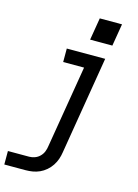

<svg xmlns="http://www.w3.org/2000/svg" viewBox="-153 -811 792 1101"><g transform="rotate(15 243.0 -260.5)"><path d="M-14 215V135H112Q128 135 145 129Q162 123 175 110Q188 97 194.5 80.5Q201 64 203 47L284 -440H160V-520H388L292 60Q289 81 282 101.5Q275 122 262.5 141Q250 160 232.5 175Q215 190 195 199Q175 208 154 211.5Q133 215 112 215ZM276 -604 298 -736H430L408 -604Z"/></g></svg>

Font: Iosevka SS04 Medium Oblique
Style: Regular
Weight: 500
Italic angle: -9°
Monospace: yes
Designer: Belleve Invis
Foundry: Belleve Invis
Version: Version 19.0.0; ttfautohint (v1.8.4)